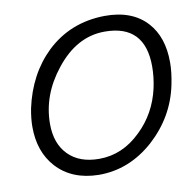

<svg xmlns="http://www.w3.org/2000/svg" viewBox="-74 -708 808 795"><g transform="rotate(-10 330.0 -310.0)"><path d="M639 -301Q612 -172 511 -80Q407 13 278 12Q166 10 102 -60Q42 -126 42 -231Q42 -266 50 -308Q80 -447 171 -535Q271 -630 415 -632Q532 -633 594 -564Q650 -502 650 -396Q650 -353 639 -301ZM564 -302Q574 -348 574 -392Q574 -568 405 -568Q287 -568 199 -456Q116 -352 116 -230Q116 -148 162.5 -100.5Q209 -53 292 -53Q391 -53 468 -129Q541 -199 564 -302Z"/></g></svg>

Font: GFS Neohellenic Rg
Style: Italic
Weight: 400
Italic angle: -12°
Designer: Takis Katsoulidis and George D. Matthiopoulos
Foundry: Takis Katsoulidis and George D. Matthiopoulos
Version: Version 1.0